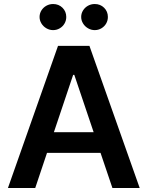

<svg xmlns="http://www.w3.org/2000/svg" viewBox="-20 -935 733 955"><path d="M19.5 0 268.6 -707H424.8L674.8 0H539.1L480 -174.8H213.9L155.3 0ZM445.8 -277.3 349.6 -562.5H343.8L248 -277.3ZM176.8 -850.6Q176.8 -868.2 186 -883.1Q195.3 -897.9 210.7 -906.5Q226.1 -915 244.1 -915Q272 -915 290.8 -896.5Q309.6 -877.9 309.6 -850.6Q309.6 -833 301 -818.1Q292.5 -803.2 277.3 -794.2Q262.2 -785.2 244.1 -785.2Q226.6 -785.2 210.9 -794.2Q195.3 -803.2 186 -818.4Q176.8 -833.5 176.8 -850.6ZM383.8 -850.6Q383.8 -868.2 393.1 -883.1Q402.3 -897.9 417.7 -906.5Q433.1 -915 451.2 -915Q479 -915 497.8 -896.5Q516.6 -877.9 516.6 -850.6Q516.6 -833 508.1 -818.1Q499.5 -803.2 484.4 -794.2Q469.2 -785.2 451.2 -785.2Q433.6 -785.2 418 -794.2Q402.3 -803.2 393.1 -818.4Q383.8 -833.5 383.8 -850.6Z"/></svg>

Font: WEMIX Pretendard SemiBold
Style: Regular
Weight: 600
Designer: Base glyphs from Inter by Rasmus Andersson; Hangeul glyphs from Noto Sans CJK(Source Han Sans) by Jang Soo-young and Kan
Foundry: Kil Hyung-jin
Version: Version 1.000